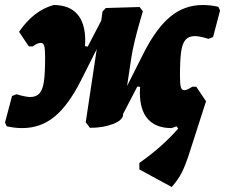

<svg xmlns="http://www.w3.org/2000/svg" viewBox="-42 -504 898 766"><path d="M836 -462 808 -356 790 -349Q754 -360 735 -360Q711 -360 698 -345Q685 -330 680.5 -296.5Q676 -263 676 -202Q676 -169 679.5 -156.5Q683 -144 693 -144Q704 -144 725 -158H741L780 -100L716 99Q698 156 683 185Q668 214 643 242L514 172V146Q603 84 669 9L662 0Q653 4 642 7Q580 7 548 -29Q516 -65 516 -135L517 -157L506 -159L449 -49V-45Q447 -24 408 -9Q369 6 317 6L300 -16L344 -308L281 -183Q231 -84 175.5 -38.5Q120 7 47 7Q16 7 -15 0L-22 -15L6 -121L24 -128Q60 -117 79 -117Q103 -117 116 -132Q129 -147 133.5 -180.5Q138 -214 138 -275Q138 -308 134.5 -320.5Q131 -333 121 -333Q108 -333 89 -319H73L34 -377Q92 -462 172 -484Q234 -484 266 -448Q298 -412 298 -342L297 -320L308 -318L362 -422L367 -458L380 -472L515 -476L528 -459L518 -425Q490 -328 482 -274L465 -161L532 -294Q582 -392 638 -438Q694 -484 767 -484Q798 -484 829 -477Z"/></svg>

Font: Alegreya Black
Style: Italic
Weight: 900
Italic angle: -7°
Designer: Juan Pablo del Peral
Foundry: Huerta Tipografica
Version: Version 2.007; ttfautohint (v1.6)